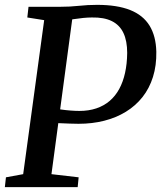

<svg xmlns="http://www.w3.org/2000/svg" viewBox="-22 -771 664 791"><path d="M-2 0 2.5 -40.5 73.5 -53.5 160 -688 90.5 -699 95.5 -743H224.5Q266.5 -743 303 -747Q339.5 -751 378 -751Q460.5 -751 514 -729.8Q567.5 -708.5 594 -665.5Q620.5 -622.5 622 -558Q623 -501 608.2 -454Q593.5 -407 565 -371Q536.5 -335 496.5 -310.5Q456.5 -286 407.2 -273.5Q358 -261 301.5 -261Q286.5 -261 264.8 -261.8Q243 -262.5 223.2 -263.5Q203.5 -264.5 195 -265L196 -325Q210.5 -322.5 230 -319.8Q249.5 -317 269.5 -315.5Q289.5 -314 305 -314Q343.5 -314 374.8 -324.5Q406 -335 429.8 -355.2Q453.5 -375.5 469.2 -404.5Q485 -433.5 493.2 -470.8Q501.5 -508 502 -553Q502 -602.5 486.5 -635.2Q471 -668 438.8 -684Q406.5 -700 356.5 -699Q340 -699 320 -697Q300 -695 279.5 -691.8Q259 -688.5 241 -683L280.5 -728.5L190 -53.5L302 -40.5L298 0Z"/></svg>

Font: Merriweather 24pt Medium
Style: Italic
Weight: 500
Italic angle: -7.8°
Version: Version 2.101